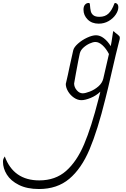

<svg xmlns="http://www.w3.org/2000/svg" viewBox="-372 -665 846 1290"><path d="M416 -435Q426 -427 429.5 -422.5Q433 -418 433 -410Q433 -402 429 -390Q409 -313 376 -169Q354 -71 336 -1Q284 210 229.5 339Q175 468 93.5 536.5Q12 605 -110 605Q-190 605 -245 577.5Q-300 550 -326 508Q-352 466 -352 422Q-352 412 -350 405.5Q-348 399 -340 386Q-281 547 -108 547Q0 547 72 483.5Q144 420 193 304.5Q242 189 290 0L295 -20Q297 -28 299 -35Q301 -42 302 -49Q274 -22 237 -7Q200 8 175 8Q149 8 124.5 -9Q100 -26 85 -51.5Q70 -77 70 -101Q76 -125 84 -162Q92 -199 96 -219L120 -327Q125 -348 152 -372Q179 -396 213.5 -412Q248 -428 273 -428Q300 -428 326 -408Q352 -388 372 -355Q378 -383 383 -421L388 -454L392 -455Q404 -443 416 -435ZM360 -302Q341 -339 316.5 -361Q292 -383 269 -383Q253 -383 230 -372.5Q207 -362 188 -344.5Q169 -327 164 -306Q157 -276 138 -172L126 -104Q126 -80 143.5 -59Q161 -38 184 -38Q201 -38 232 -50Q263 -62 289 -84.5Q315 -107 322 -137ZM189 -600Q189 -622 199 -633.5Q209 -645 223 -645Q232 -645 232 -635Q234 -606 238 -589.5Q242 -573 255.5 -562.5Q269 -552 296 -552Q334 -552 357 -574Q380 -596 396 -640Q398 -645 402 -645Q409 -645 416 -638Q423 -631 423 -616Q423 -593 405.5 -567Q388 -541 358 -523.5Q328 -506 291 -506Q245 -506 217 -534Q189 -562 189 -600Z"/></svg>

Font: Charmonman
Style: Regular
Weight: 400
Designer: Ekaluck Peanpanawate
Foundry: Cadson Demak Co.,Ltd.
Version: Version 1.000; ttfautohint (v1.6)